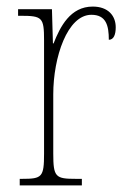

<svg xmlns="http://www.w3.org/2000/svg" viewBox="-20 -564 384 584"><path d="M40 0H229V-20H211C149 -20 142 -25 142 -97V-277C142 -390 185 -519 258 -519C303 -519 311 -486 311 -443C326 -443 332 -459 332 -481C332 -516 309 -544 262 -544C194 -544 163 -483 143 -432H141L138 -536H35V-516H42C109 -516 114 -511 114 -441V-97C114 -25 108 -20 47 -20H40Z"/></svg>

Font: Noto Serif Georgian Condensed Thin
Style: Regular
Weight: 100
Width: 3
Designer: Monotype Design Team, Akaki Razmadze
Foundry: Google LLC
Version: Version 2.003